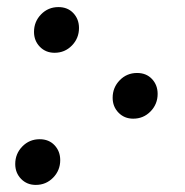

<svg xmlns="http://www.w3.org/2000/svg" viewBox="-20 -510 521 542"><path d="M298 -234Q298 -263 318 -283.5Q338 -304 367 -304Q393 -304 409 -287Q425 -270 425 -245Q425 -216 405 -195.5Q385 -175 356 -175Q331 -175 314.5 -192Q298 -209 298 -234ZM76 -420Q76 -449 96 -469.5Q116 -490 145 -490Q171 -490 187 -473Q203 -456 203 -431Q203 -402 183 -381.5Q163 -361 134 -361Q109 -361 92.5 -378Q76 -395 76 -420ZM23 -47Q23 -76 43 -96.5Q63 -117 92 -117Q118 -117 134 -100Q150 -83 150 -58Q150 -29 130 -8.5Q110 12 81 12Q56 12 39.5 -5Q23 -22 23 -47Z"/></svg>

Font: FiraGO Book
Style: Italic
Weight: 350
Italic angle: -8°
Designer: bBox Type GmbH
Foundry: bBox Type GmbH
Version: Version 1.001